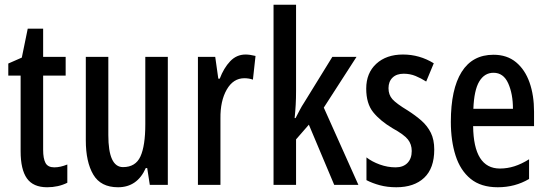

<svg xmlns="http://www.w3.org/2000/svg" viewBox="-20 -780 2310 810"><path d="M209 -74Q222 -74 235.5 -77Q249 -80 264 -86V-9Q226 10 179 10Q120 10 93.5 -27.5Q67 -65 67 -142V-461H15V-512L72 -537L97 -659H162V-540H257V-461H162V-148Q162 -111 172 -92.5Q182 -74 209 -74Z M688 -540V0H612L601 -71H595Q559 10 478 10Q405 10 373.5 -43.5Q342 -97 342 -188V-540H437V-210Q437 -75 499 -75Q552 -75 572.5 -120Q593 -165 593 -256V-540Z M1016 -550Q1025 -550 1035.5 -548.5Q1046 -547 1058 -544L1047 -444Q1039 -447 1029.5 -448.5Q1020 -450 1011 -450Q964 -450 936.5 -402Q909 -354 910 -280V0H815V-540H888L901 -448H907Q924 -493 951 -521.5Q978 -550 1016 -550Z M1229 -396Q1229 -365 1227.5 -338Q1226 -311 1223 -282H1227Q1237 -301 1245 -316.5Q1253 -332 1263 -347L1382 -540H1484L1346 -326L1492 0H1390L1283 -254L1229 -192V0H1134V-760H1229Z M1812 -149Q1812 -70 1769.5 -30Q1727 10 1652 10Q1614 10 1582.5 1.5Q1551 -7 1526 -20V-116Q1549 -98 1582 -86Q1615 -74 1649 -74Q1681 -74 1699 -92.5Q1717 -111 1717 -143Q1717 -171 1701 -191.5Q1685 -212 1636 -239Q1584 -270 1554.5 -306.5Q1525 -343 1525 -406Q1525 -472 1567.5 -511Q1610 -550 1680 -550Q1750 -550 1810 -513L1778 -436Q1756 -450 1733 -459.5Q1710 -469 1683 -469Q1653 -469 1636 -452.5Q1619 -436 1619 -408Q1619 -380 1635.5 -361.5Q1652 -343 1700 -314Q1733 -293 1758 -271Q1783 -249 1797.5 -220Q1812 -191 1812 -149Z M2062 -549Q2119 -549 2157 -517.5Q2195 -486 2214 -432Q2233 -378 2233 -309V-248H1976Q1978 -69 2089 -69Q2120 -69 2150 -78.5Q2180 -88 2212 -108V-25Q2153 10 2080 10Q2009 10 1965.5 -25.5Q1922 -61 1902 -123.5Q1882 -186 1882 -266Q1882 -404 1927.5 -476.5Q1973 -549 2062 -549ZM2062 -473Q2024 -473 2002 -436.5Q1980 -400 1977 -321H2144Q2144 -384 2124 -428.5Q2104 -473 2062 -473Z"/></svg>

Font: Noto Sans Telugu ExtraCondensed Medium
Style: Regular
Weight: 500
Width: 2
Designer: Jelle Bosma - Monotype Design Team
Foundry: Monotype Imaging Inc.
Version: Version 2.005; ttfautohint (v1.8.4.7-5d5b)